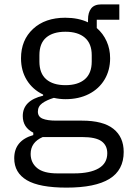

<svg xmlns="http://www.w3.org/2000/svg" viewBox="-20 -634 594 877"><path d="M45 89Q45 8 132 -17V-28Q84 -52 84 -104Q84 -175 177 -197V-202Q129 -225 102.5 -268Q76 -311 76 -368Q76 -451 131 -502Q186 -553 278 -553Q338 -553 382 -532V-544Q382 -577 396.5 -595.5Q411 -614 443 -614H525V-544H422V-506Q451 -481 467 -445.5Q483 -410 483 -368Q483 -313 457.5 -270.5Q432 -228 386 -204.5Q340 -181 279 -181Q252 -181 226 -187Q193 -177 173 -162.5Q153 -148 153 -124Q153 -101 174.5 -92Q196 -83 237 -83H354Q451 -83 498 -45.5Q545 -8 545 60Q545 143 480 183Q415 223 284 223Q160 223 102.5 189Q45 155 45 89ZM399 -353V-382Q399 -435 367.5 -462Q336 -489 279 -489Q222 -489 191 -462.5Q160 -436 160 -382V-353Q160 -299 191 -272Q222 -245 279 -245Q336 -245 367.5 -272Q399 -299 399 -353ZM318 158Q391 158 430.5 135Q470 112 470 66Q470 30 443.5 11Q417 -8 355 -8H175Q120 16 120 69Q120 109 149.5 133.5Q179 158 242 158Z"/></svg>

Font: IBM Plex Sans JP
Style: Regular
Weight: 400
Designer: Mike Abbink; Paul van der Laan; Pieter van Rosmalen; Wujin Sim; Yejin Wi; Jinhee Kim; Boomi Park; Yona Kim; Kichan Ma
Foundry: Sandoll Inc.
Version: Version 1.000